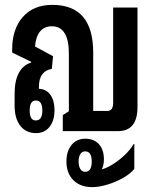

<svg xmlns="http://www.w3.org/2000/svg" viewBox="-20 -539 633 789"><path d="M128 8Q87 8 63.5 -22Q40 -52 40 -105V-153Q40 -260 108 -282V-285L30 -323V-336Q30 -420 74 -469.5Q118 -519 195 -519Q363 -519 363 -323V-83H421Q445 -83 445 -117V-508H545V-99Q545 0 464 0H238V-66L263 -82V-318Q263 -431 193 -431Q162 -431 144.5 -409.5Q127 -388 124 -348L198 -308L193 -256Q168 -252 154 -234Q140 -216 140 -182V-174Q170 -173 187 -149.5Q204 -126 204 -87Q204 -43 183.5 -17.5Q163 8 128 8ZM127 -44Q154 -44 154 -85Q154 -126 127 -126Q102 -126 102 -85Q102 -44 127 -44ZM359 230Q310 230 281 201Q253 172 253 125Q253 82 274 56.5Q295 31 330 31Q366 31 386.5 53.5Q407 76 407 116Q407 141 398 157Q418 152 443 136.5Q468 121 491.5 99Q515 77 529 53H532V155Q516 175 486 192Q456 209 421.5 219.5Q387 230 359 230ZM330 167Q357 167 357 125Q357 83 330 83Q317 83 310 94.5Q303 106 303 125Q303 144 310 155.5Q317 167 330 167Z"/></svg>

Font: Noto Sans Thai Looped UI Condensed Medium
Style: Regular
Weight: 500
Width: 3
Designer: Cadson Demak Team
Foundry: Cadson Demak Co., Ltd.
Version: Version 1.000